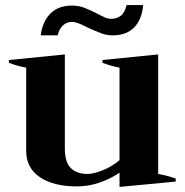

<svg xmlns="http://www.w3.org/2000/svg" viewBox="-20 -723 726 755"><path d="M207 -584H140Q148 -641 179.5 -671Q211 -701 262 -701Q289 -701 310 -693Q331 -685 361 -670Q384 -658 394.5 -653.5Q405 -649 417 -649Q439 -649 454.5 -660.5Q470 -672 478 -703H543Q538 -647 508 -615.5Q478 -584 422 -584Q400 -584 378.5 -592Q357 -600 324 -615Q282 -637 264 -637Q242 -637 227 -622.5Q212 -608 207 -584ZM671 -21V-9L450 12V-44Q415 -20 371.5 -5Q328 10 283 10Q190 10 136.5 -26.5Q83 -63 83 -129V-457Q49 -463 15 -476V-487L235 -509V-139Q235 -85 258.5 -62Q282 -39 324 -39Q348 -39 384 -53.5Q420 -68 450 -93V-457Q418 -463 383 -476V-487L602 -509V-39Q632 -34 671 -21Z"/></svg>

Font: Trirong
Style: Bold
Weight: 700
Designer: Katatrad Team
Foundry: CadsonDemak
Version: Version 1.001